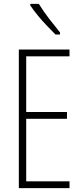

<svg xmlns="http://www.w3.org/2000/svg" viewBox="-20 -969 425 989"><path d="M338 0H77V-714H338V-679H115V-392H325V-357H115V-35H338ZM180 -949Q205 -909 233.5 -872Q262 -835 289 -802V-791H266Q247 -810 222.5 -835.5Q198 -861 175 -889Q152 -917 136 -941V-949Z"/></svg>

Font: Noto Sans Gujarati ExtraCondensed ExtraLight
Style: Regular
Weight: 200
Width: 2
Designer: Jelle Bosma - Monotype Design Team, Universal Thirst
Foundry: Monotype Imaging Inc.
Version: Version 2.106; ttfautohint (v1.8.4.7-5d5b)